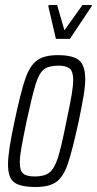

<svg xmlns="http://www.w3.org/2000/svg" viewBox="-20 -738 387 766"><path d="M12 -82Q12 -135 38 -254Q63 -372 81 -424Q99 -476 127.5 -497Q156 -518 210 -518Q271 -518 295.5 -497.5Q320 -477 320 -422Q320 -395 313.5 -356Q307 -317 294 -254Q268 -135 250.5 -84Q233 -33 205 -12.5Q177 8 123 8Q61 8 36.5 -10.5Q12 -29 12 -82ZM245 -254Q260 -324 266 -360.5Q272 -397 272 -419Q272 -452 258.5 -464Q245 -476 213 -476Q174 -476 155 -461Q136 -446 122.5 -403Q109 -360 86 -254Q72 -186 65.5 -149.5Q59 -113 59 -90Q59 -57 72.5 -45.5Q86 -34 119 -34Q157 -34 177 -49.5Q197 -65 211 -108.5Q225 -152 245 -254ZM203 -583 173 -712 174 -718H208L237 -617L309 -718H347L345 -712L259 -583Z"/></svg>

Font: Saira Ultra Condensed Light
Style: Italic
Weight: 300
Width: 1
Italic angle: -12°
Designer: Hector Gatti with collaboration of the Omnibus-Type team
Foundry: Omnibus-Type
Version: Version 1.001; ttfautohint (v1.8)